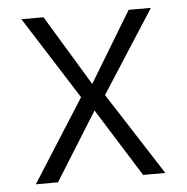

<svg xmlns="http://www.w3.org/2000/svg" viewBox="-44 -589 616 632"><g transform="rotate(-5 263.5 -272.5)"><path d="M122.5 -545.5 263.1 -312.9 403.8 -545.5H477.3L301.8 -272.7L477.3 0H403.8L263.1 -225.1L122.5 0H49.4L222.7 -272.7L49.4 -545.5Z"/></g></svg>

Font: Inter Light BETA
Style: Regular
Weight: 300
Designer: Rasmus Andersson
Foundry: rsms
Version: Version 3.011;git-f93a4a705